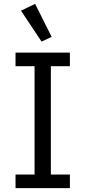

<svg xmlns="http://www.w3.org/2000/svg" viewBox="-20 -969 440 989"><path d="M60 0V-70H158V-628H60V-698H340V-628H242V-70H340V0ZM88 -914 161 -949 246 -779 194 -755Z"/></svg>

Font: IBM Plex Sans Thai Looped
Style: Regular
Weight: 400
Designer: Mike Abbink, Paul van der Laan, Pieter van Rosmalen, Ben Mitchell, Mark Frömberg
Foundry: Bold Monday
Version: Version 1.1